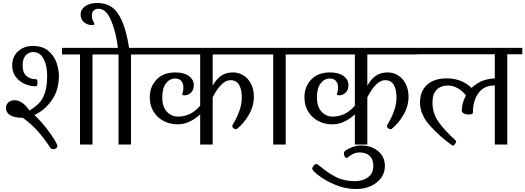

<svg xmlns="http://www.w3.org/2000/svg" viewBox="-20 -972 3532 1291"><path d="M211 -199Q253 -159 288.5 -114Q324 -69 345 -34.5Q366 0 366 10Q366 19 357 25Q348 31 337 31Q329 31 324 27.5Q319 24 313 14Q282 -35 236 -87.5Q190 -140 133 -180H132Q75 -180 47.5 -198Q20 -216 20 -246Q20 -268 36 -283Q52 -298 78 -298Q131 -298 178 -229Q217 -252 242.5 -278.5Q268 -305 282.5 -349.5Q297 -394 297 -463Q297 -531 273 -576.5Q249 -622 203 -622Q173 -622 152.5 -599.5Q132 -577 132 -531Q132 -484 157.5 -461.5Q183 -439 225 -439Q232 -439 232 -419Q232 -404 229.5 -398Q227 -392 218 -392Q180 -392 144 -408.5Q108 -425 85 -456.5Q62 -488 62 -531Q62 -592 102 -627.5Q142 -663 201 -663Q268 -663 307 -628.5Q346 -594 361 -548Q376 -502 376 -463Q376 -365 327.5 -297Q279 -229 211 -199ZM397 -650H703V-606H602V0H518V-606H397Z M777 0V-606H676V-650H961V-606H861V0ZM643 -913Q621 -913 609.5 -901Q598 -889 598 -870Q598 -845 606.5 -829.5Q615 -814 615 -812Q615 -803 599 -803Q569 -803 545.5 -822Q522 -841 522 -875Q522 -908 552.5 -930Q583 -952 634 -952Q689 -952 729 -926Q769 -900 799 -834Q829 -768 848 -650H773Q759 -761 726 -837Q693 -913 643 -913Z M1326 -203Q1253 -136 1175 -136Q1123 -136 1080 -158.5Q1037 -181 1012 -222Q987 -263 987 -317Q987 -390 1033 -437.5Q1079 -485 1159 -485Q1217 -485 1250 -461Q1283 -437 1283 -399Q1283 -368 1264.5 -349.5Q1246 -331 1219 -331Q1212 -331 1208.5 -332.5Q1205 -334 1205 -339Q1205 -342 1209 -352Q1213 -362 1213 -385Q1213 -411 1199 -427.5Q1185 -444 1158 -444Q1121 -444 1096 -411.5Q1071 -379 1071 -317Q1071 -255 1101.5 -221.5Q1132 -188 1177 -188Q1218 -188 1254 -204.5Q1290 -221 1326 -261V-606H936V-650H1743V-606H1410V-396Q1437 -443 1469 -464Q1501 -485 1547 -485Q1585 -485 1617 -465Q1649 -445 1668 -408Q1687 -371 1687 -322Q1687 -258 1652.5 -199Q1618 -140 1573 -105Q1571 -103 1566 -103Q1560 -103 1551 -109Q1542 -115 1542 -125Q1542 -130 1543 -130Q1606 -235 1606 -313Q1606 -372 1587 -402.5Q1568 -433 1530 -433Q1470 -433 1410 -318V0H1326Z M1817 0V-606H1716V-650H2001V-606H1901V0Z M2366 -203Q2293 -136 2215 -136Q2163 -136 2120 -158.5Q2077 -181 2052 -222Q2027 -263 2027 -317Q2027 -390 2073 -437.5Q2119 -485 2199 -485Q2257 -485 2290 -461Q2323 -437 2323 -399Q2323 -368 2304.5 -349.5Q2286 -331 2259 -331Q2252 -331 2248.5 -332.5Q2245 -334 2245 -339Q2245 -342 2249 -352Q2253 -362 2253 -385Q2253 -411 2239 -427.5Q2225 -444 2198 -444Q2161 -444 2136 -411.5Q2111 -379 2111 -317Q2111 -255 2141.5 -221.5Q2172 -188 2217 -188Q2258 -188 2294 -204.5Q2330 -221 2366 -261V-606H1976V-650H2783V-606H2450V-396Q2477 -443 2509 -464Q2541 -485 2587 -485Q2625 -485 2657 -465Q2689 -445 2708 -408Q2727 -371 2727 -322Q2727 -258 2692.5 -199Q2658 -140 2613 -105Q2611 -103 2606 -103Q2600 -103 2591 -109Q2582 -115 2582 -125Q2582 -130 2583 -130Q2646 -235 2646 -313Q2646 -372 2627 -402.5Q2608 -433 2570 -433Q2510 -433 2450 -318V0H2366Z M2080 163Q2080 152 2089 141.5Q2098 131 2108 131Q2113 131 2138 151Q2186 191 2239.5 218.5Q2293 246 2366 246Q2418 246 2454 220.5Q2490 195 2490 144Q2490 98 2465 75.5Q2440 53 2398 53Q2375 53 2358 61Q2341 69 2326.5 80Q2312 91 2309 91Q2303 91 2297.5 79.5Q2292 68 2292 57Q2292 48 2310 36Q2328 24 2355 15Q2382 6 2408 6Q2476 6 2522 44Q2568 82 2568 144Q2568 190 2542 225Q2516 260 2472.5 279.5Q2429 299 2376 299Q2303 299 2235.5 271Q2168 243 2124 209Q2080 175 2080 163Z M3492 -607H3391V0H3307V-397H3303Q3234 -397 3197 -346Q3160 -295 3160 -219Q3160 -208 3153 -205Q3146 -202 3130 -202Q3112 -202 3098.5 -209.5Q3085 -217 3085 -229Q3085 -278 3113 -330Q3090 -361 3057.5 -379Q3025 -397 2993 -397Q2944 -397 2916 -368.5Q2888 -340 2888 -284Q2888 -212 2926.5 -155.5Q2965 -99 3042 -29Q3047 -25 3047 -21Q3047 -13 3039 -3Q3031 7 3025 7Q3022 7 3019 4Q2948 -44 2876 -121.5Q2804 -199 2804 -283Q2804 -358 2851 -401.5Q2898 -445 2985 -445Q3083 -445 3151 -381Q3213 -441 3307 -445V-607H2756V-650H3492Z"/></svg>

Font: Kurale
Style: Regular
Weight: 400
Designer: Eduardo Rodriguez Tunni
Foundry: Eduardo Rodriguez Tunni
Version: Version 2.000